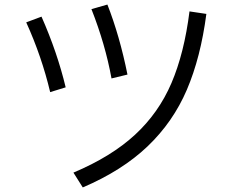

<svg xmlns="http://www.w3.org/2000/svg" viewBox="-20 -798 1040 842"><path d="M469 -454Q442 -603 381 -758L451 -778Q505 -640 539 -471ZM302 -41Q468 -111 572 -207Q676 -303 732 -434Q788 -565 811 -748L885 -737Q860 -546 799.5 -404.5Q739 -263 627.5 -156.5Q516 -50 343 24ZM200 -394Q163 -550 95 -700L162 -725Q231 -569 268 -415Z"/></svg>

Font: IBM Plex Sans SC
Style: Regular
Weight: 400
Designer: Mike Abbink; Paul van der Laan; Pieter van Rosmalen; Eunyou Noh; Wujin Sim; Chorong Kim; Dohee Lee; Yejin We; Jinhee Kim
Foundry: Sandoll Inc.
Version: Version 1.000